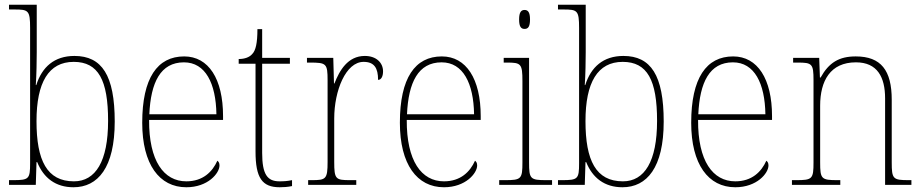

<svg xmlns="http://www.w3.org/2000/svg" viewBox="-20 -780 3891 810"><path d="M290 10C393 10 464 -73 464 -267C464 -462 410 -544 294 -544C209 -544 157 -497 133 -421H131C134 -465 135 -523 135 -560V-760H18V-740H41C100 -740 107 -736 107 -662V-91C107 -25 102 -20 35 -20H18V0H131L134 -96H137C164 -29 215 10 290 10ZM292 -15C178 -15 134 -103 134 -269C134 -432 185 -519 291 -519C395 -519 436 -442 436 -270C436 -99 383 -15 292 -15Z M766 10C857 10 906 -49 906 -82C906 -93 902 -98 897 -102C876 -55 836 -15 766 -15C671 -15 608 -101 609 -274H921V-290C921 -447 860 -542 757 -542C644 -542 580 -451 580 -262C580 -87 652 10 766 10ZM893 -298H610C616 -432 657 -517 756 -517C847 -517 891 -428 893 -298Z M1160 10C1176 10 1193 9 1212 5V-20C1192 -16 1179 -15 1159 -15C1108 -15 1086 -44 1086 -135V-511H1203V-536H1086V-657H1066C1066 -599 1059 -567 1044 -552C1033 -539 1013 -531 987 -531V-511H1058V-141C1058 -29 1086 10 1160 10Z M1280 0H1483V-20H1457C1396 -20 1390 -24 1390 -97V-280C1390 -398 1439 -519 1514 -519C1559 -519 1575 -493 1575 -443C1589 -443 1596 -459 1596 -479C1596 -515 1568 -544 1519 -544C1447 -544 1412 -482 1391 -428H1389L1386 -536H1275V-516H1287C1357 -516 1362 -512 1362 -441V-97C1362 -24 1355 -20 1295 -20H1280Z M1853 10C1944 10 1993 -49 1993 -82C1993 -93 1989 -98 1984 -102C1963 -55 1923 -15 1853 -15C1758 -15 1695 -101 1696 -274H2008V-290C2008 -447 1947 -542 1844 -542C1731 -542 1667 -451 1667 -262C1667 -87 1739 10 1853 10ZM1980 -298H1697C1703 -432 1744 -517 1843 -517C1934 -517 1978 -428 1980 -298Z M2193 -658C2207 -658 2216 -666 2216 -698C2216 -729 2207 -738 2193 -738C2179 -738 2170 -729 2170 -698C2170 -666 2179 -658 2193 -658ZM2086 0H2309V-20H2285C2217 -20 2212 -25 2212 -95V-536H2105V-516H2119C2178 -516 2184 -511 2184 -438V-95C2184 -25 2179 -20 2111 -20H2086Z M2606 10C2709 10 2780 -73 2780 -267C2780 -462 2726 -544 2610 -544C2525 -544 2473 -497 2449 -421H2447C2450 -465 2451 -523 2451 -560V-760H2334V-740H2357C2416 -740 2423 -736 2423 -662V-91C2423 -25 2418 -20 2351 -20H2334V0H2447L2450 -96H2453C2480 -29 2531 10 2606 10ZM2608 -15C2494 -15 2450 -103 2450 -269C2450 -432 2501 -519 2607 -519C2711 -519 2752 -442 2752 -270C2752 -99 2699 -15 2608 -15Z M3082 10C3173 10 3222 -49 3222 -82C3222 -93 3218 -98 3213 -102C3192 -55 3152 -15 3082 -15C2987 -15 2924 -101 2925 -274H3237V-290C3237 -447 3176 -542 3073 -542C2960 -542 2896 -451 2896 -262C2896 -87 2968 10 3082 10ZM3209 -298H2926C2932 -432 2973 -517 3072 -517C3163 -517 3207 -428 3209 -298Z M3321 0H3525V-20H3513C3445 -20 3440 -25 3440 -95V-334C3440 -439 3483 -517 3591 -517C3681 -517 3714 -455 3714 -365V0H3825V-20H3814C3747 -20 3742 -25 3742 -95V-359C3742 -483 3697 -542 3590 -542C3520 -542 3477 -516 3442 -453H3439L3436 -536H3326V-516H3345C3406 -516 3412 -511 3412 -442V-95C3412 -25 3407 -20 3339 -20H3321Z"/></svg>

Font: Noto Serif Devanagari SemiCondensed Thin
Style: Regular
Weight: 100
Width: 4
Designer: Universal Thirst, Indian Type Foundry and the Monotype Design Team
Foundry: Monotype Imaging Inc.
Version: Version 2.004